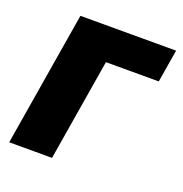

<svg xmlns="http://www.w3.org/2000/svg" viewBox="-104 -639 698 732"><g transform="rotate(20 244.5 -273.0)"><path d="M488.8 -545.9 466.8 -413.1H252.4L184.1 0H10.3L100.6 -545.9Z"/></g></svg>

Font: Inter Extra Bold
Style: Italic
Weight: 800
Italic angle: -9.39999°
Designer: Rasmus Andersson
Foundry: rsms
Version: Version 4.000;git-3c8e0fc